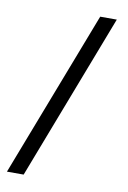

<svg xmlns="http://www.w3.org/2000/svg" viewBox="-87 -764 586 878"><g transform="rotate(10 206.0 -325.0)"><path d="M86.4 61H8.8L305.7 -710.9H382.8Z"/></g></svg>

Font: Roboto Web
Style: Regular
Weight: 400
Designer: Google
Version: Version 1.200310; 2013